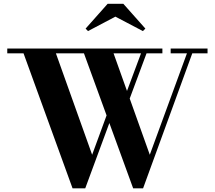

<svg xmlns="http://www.w3.org/2000/svg" viewBox="-20 -1014 1167 1044"><path d="M374.5 10 108 -724H19.5V-750H863V-724H597.5L794.5 -172.5L996.5 -724H908V-750H1108.5V-724H1025.5L758 10H704L436.5 -724H284L481 -172.5L572 -420.5L587 -378.5L443.5 10ZM678 -458.5 654 -475 753.5 -742 782 -738ZM458.5 -845 445.5 -858.5 565.5 -993.5H650.5L770.5 -858.5L757 -845L607.5 -923.5Z"/></svg>

Font: Bodoni Moda SC 9pt
Style: Bold
Weight: 700
Designer: Owen Earl
Foundry: indestructible type
Version: Version 2.005